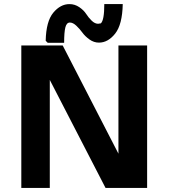

<svg xmlns="http://www.w3.org/2000/svg" viewBox="-20 -917 834 937"><path d="M84 0V-695H286L558 -167V-695H698V0H495L223 -527V0ZM203 -718Q205 -813 240 -855Q275 -897 319 -897Q345 -897 367 -882Q389 -867 400.5 -849Q412 -831 427.5 -816Q443 -801 459 -801Q461 -801 464.5 -802Q468 -803 472 -803Q489 -818 489 -897H579Q577 -797 542 -753Q507 -709 463 -709Q438 -709 416.5 -724.5Q395 -740 382 -758Q369 -776 352.5 -791.5Q336 -807 321 -807Q305 -807 299 -783.5Q293 -760 293 -708H213Z"/></svg>

Font: Coval
Style: Black
Weight: 1000
Foundry: Context Ltd
Version: Version 001.000